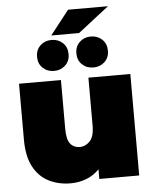

<svg xmlns="http://www.w3.org/2000/svg" viewBox="-61 -970 820 1031"><g transform="rotate(-5 349.0 -455.0)"><path d="M278 10Q213 10 160.5 -16.5Q108 -43 78 -99.5Q48 -156 48 -245V-547H274V-284Q274 -226 293 -203Q312 -180 345 -180Q374 -180 398 -204.5Q422 -229 422 -290V-547H648V0H433V-52Q402 -20 362 -5Q322 10 278 10ZM242 -599Q206 -599 181.5 -622Q157 -645 157 -682Q157 -720 181.5 -743Q206 -766 242 -766Q278 -766 302.5 -743Q327 -720 327 -682Q327 -645 302.5 -622Q278 -599 242 -599ZM454 -599Q418 -599 393.5 -622Q369 -645 369 -682Q369 -720 393.5 -743Q418 -766 454 -766Q490 -766 514.5 -743Q539 -720 539 -682Q539 -645 514.5 -622Q490 -599 454 -599ZM243 -790 345 -920H560L393 -790Z"/></g></svg>

Font: Montserrat Black
Style: Regular
Weight: 900
Designer: Julieta Ulanovsky
Foundry: Julieta Ulanovsky
Version: Version 9.000; ttfautohint (v1.8.4.7-5d5b)